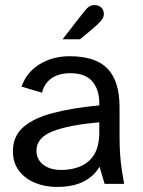

<svg xmlns="http://www.w3.org/2000/svg" viewBox="-20 -726 565 758"><path d="M204 12Q157 12 117.5 -4.5Q78 -21 54.5 -52.5Q31 -84 31 -129Q31 -188 72 -224Q113 -260 189.5 -280Q266 -300 372 -310V-319Q372 -372 344.5 -404.5Q317 -437 258 -437Q212 -437 183 -416.5Q154 -396 146 -360L65 -384Q85 -441 136.5 -472.5Q188 -504 255 -504Q358 -504 405 -454.5Q452 -405 452 -303V-187Q452 -146 454.5 -112.5Q457 -79 461.5 -51.5Q466 -24 470 0H393L373 -68Q352 -31 310.5 -9.5Q269 12 204 12ZM223 -55Q263 -55 297 -69Q331 -83 351.5 -115.5Q372 -148 372 -204V-243Q254 -233 189 -208Q124 -183 124 -131Q124 -97 150.5 -76Q177 -55 223 -55ZM227 -571 308 -675Q321 -692 330.5 -699Q340 -706 353 -706Q369 -706 379.5 -696.5Q390 -687 390 -670Q390 -658 380.5 -646Q371 -634 350 -616L296 -571Z"/></svg>

Font: Atkinson Hyperlegible Next
Style: Regular
Weight: 400
Designer: Elliott Scott, Megan Eiswerth, Linus Boman, Theodore Petrosky, Letters from Sweden
Foundry: Applied Design Works, Letters from Sweden
Version: Version 2.001